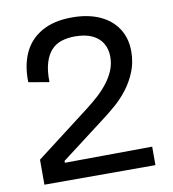

<svg xmlns="http://www.w3.org/2000/svg" viewBox="-77 -742 727 809"><g transform="rotate(-10 286.0 -337.0)"><path d="M48 0V-107L283 -287Q305 -304 328 -324.5Q351 -345 371 -370Q391 -395 403 -423Q415 -451 415 -483Q415 -516 400 -541Q385 -566 355.5 -579.5Q326 -593 283 -593Q252 -593 226 -585Q200 -577 181.5 -557Q163 -537 153 -504Q143 -471 144 -422L56 -437Q54 -509 78.5 -562Q103 -615 155 -644.5Q207 -674 284 -674Q352 -674 401.5 -652Q451 -630 478.5 -588.5Q506 -547 506 -490Q506 -443 490 -403.5Q474 -364 449.5 -332Q425 -300 395 -274Q365 -248 338 -228L149 -84V-76L523 -79V0Z"/></g></svg>

Font: Bricolage Grotesque 16pt
Style: Regular
Weight: 400
Version: Version 1.001;gftools[0.9.33.dev8+g029e19f]